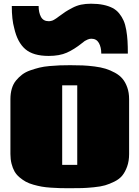

<svg xmlns="http://www.w3.org/2000/svg" viewBox="-20 -999 751 1034"><path d="M36.1 0ZM668.5 -710.4H525.4Q525.4 -744.6 512.5 -767.6Q499.5 -790.5 471.7 -790.5Q461.9 -790.5 451.4 -785.9Q440.9 -781.2 436.5 -778.3Q432.1 -775.4 421.4 -766.6Q379.4 -732.9 339.8 -715.3Q300.3 -697.8 242.2 -697.8Q158.7 -697.8 116.2 -734.4Q73.7 -771 56.6 -847.2Q43.5 -893.1 43.5 -966.8H188Q188 -931.2 200.7 -908Q213.4 -884.8 242.7 -884.8Q246.1 -884.8 249.5 -885.3Q252.9 -885.7 256.3 -886.7Q259.8 -887.7 262.5 -888.4Q265.1 -889.2 268.8 -891.4Q272.5 -893.6 274.2 -894.5Q275.9 -895.5 280 -898.2Q284.2 -900.9 285.2 -901.6Q286.1 -902.3 290.5 -905.5Q294.9 -908.7 295.4 -909.2Q321.3 -928.2 332.5 -935.5Q343.8 -942.9 367.9 -955.8Q392.1 -968.8 416.5 -973.9Q440.9 -979 470.2 -979Q507.3 -979 536.4 -972.9Q565.4 -966.8 586.4 -955.8Q607.4 -944.8 622.1 -926.5Q636.7 -908.2 645.8 -887.7Q654.8 -867.2 659.9 -837.6Q665 -808.1 666.7 -779.1Q668.5 -750 668.5 -710.4ZM357.4 14.6Q327.1 14.6 305.2 14.2Q283.2 13.7 254.4 11.7Q225.6 9.8 204.8 6.1Q184.1 2.4 159.9 -4.4Q135.7 -11.2 118.9 -20.5Q102.1 -29.8 85.2 -43.9Q68.4 -58.1 58.3 -75.7Q48.3 -93.3 42.2 -117.2Q36.1 -141.1 36.1 -169.9V-465.3Q36.1 -496.1 43.7 -521.7Q51.3 -547.4 66.2 -565.4Q81.1 -583.5 99.4 -597.4Q117.7 -611.3 143.1 -620.1Q168.5 -628.9 192.1 -634.8Q215.8 -640.6 246.8 -643.3Q277.8 -646 302.2 -647Q326.7 -647.9 357.9 -647.9Q396 -647.9 425 -646.7Q454.1 -645.5 488.8 -641.1Q523.4 -636.7 548.6 -628.9Q573.7 -621.1 598.9 -607.4Q624 -593.8 639.9 -574.7Q655.8 -555.7 665.5 -527.8Q675.3 -500 675.3 -464.8V-169.4Q675.3 -131.8 664.8 -102.5Q654.3 -73.2 638.9 -54Q623.5 -34.7 596.4 -21.2Q569.3 -7.8 545.9 -1Q522.5 5.9 484.9 9.5Q447.3 13.2 422.6 13.9Q397.9 14.6 357.4 14.6ZM314.9 -111.3H396V-539.6H314.9Z"/></svg>

Font: Coda ExtraBold
Style: Regular
Weight: 800
Version: Version 2.001; ttfautohint (v0.8) -r 50 -G 200 -x